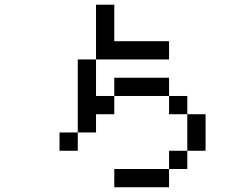

<svg xmlns="http://www.w3.org/2000/svg" viewBox="-20 -789 1040 809"><path d="M384.6 -769.2H461.5V-615.4H692.3V-538.5H384.6ZM461.5 -461.5H692.3V-384.6H461.5V-307.7H384.6V-230.8H307.7V-538.5H384.6V-384.6H461.5ZM307.7 -230.8V-153.8H230.8V-230.8ZM692.3 -384.6H769.2V-307.7H692.3ZM769.2 -307.7H846.2V-153.8H769.2ZM769.2 -153.8V-76.9H692.3V-153.8ZM692.3 -76.9V0H461.5V-76.9Z"/></svg>

Font: Mintsoda - Lime Green 13x16
Style: Regular
Weight: 400
Designer: Mintsoda-15
Version: Version 1.0